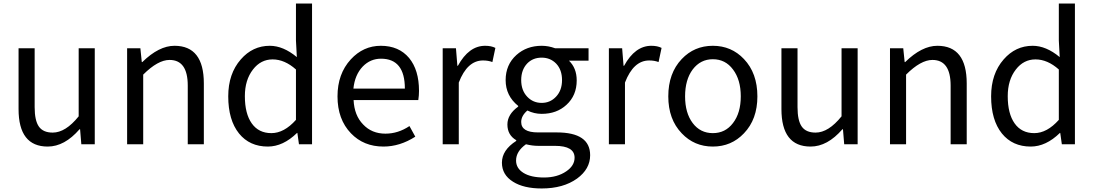

<svg xmlns="http://www.w3.org/2000/svg" viewBox="-20 -816 6193 1086"><path d="M85 -199V-543H176V-210Q176 -134 200 -100Q224 -66 278 -66Q351 -66 425 -158V-543H516V0H440L433 -85H430Q345 13 250 13Q85 13 85 -199Z M699 -543H774L782 -465H785Q879 -557 967 -557Q1133 -557 1133 -344V0H1042V-332Q1042 -477 939 -477Q873 -477 790 -394V0H699Z M1332 -61Q1271 -137 1271 -271Q1271 -399 1342 -480Q1409 -557 1506 -557Q1582 -557 1659 -493L1654 -587V-796H1745V0H1671L1662 -64H1660Q1581 13 1495 13Q1392 13 1332 -61ZM1654 -138V-423Q1590 -480 1522 -480Q1455 -480 1411 -423Q1365 -364 1365 -272Q1365 -173 1404 -118Q1443 -63 1515 -63Q1587 -63 1654 -138Z M1965 -62Q1889 -141 1889 -271Q1889 -398 1964 -480Q2035 -557 2134 -557Q2236 -557 2294 -488Q2350 -420 2350 -302Q2350 -276 2346 -250H1980Q1984 -163 2034 -112Q2083 -60 2160 -60Q2232 -60 2296 -103L2329 -43Q2242 13 2149 13Q2037 13 1965 -62ZM2270 -315Q2270 -484 2135 -484Q2075 -484 2032 -440Q1987 -393 1979 -315Z M2484 -543H2559L2567 -444H2570Q2632 -557 2724 -557Q2759 -557 2782 -545L2765 -465Q2742 -474 2712 -474Q2623 -474 2575 -349V0H2484Z M2882 212Q2819 173 2819 104Q2819 33 2900 -19V-23Q2850 -52 2850 -112Q2850 -169 2911 -213V-217Q2840 -274 2840 -363Q2840 -450 2901 -505Q2959 -557 3044 -557Q3082 -557 3120 -543H3309V-473H3198Q3242 -431 3242 -361Q3242 -276 3184 -223Q3129 -172 3044 -172Q3001 -172 2963 -191Q2928 -161 2928 -126Q2928 -67 3023 -67H3129Q3318 -67 3318 62Q3318 140 3244 194Q3166 250 3044 250Q2942 250 2882 212ZM3125 -269Q3159 -305 3159 -363Q3159 -421 3126 -456Q3093 -490 3044 -490Q2994 -490 2962 -457Q2928 -421 2928 -363Q2928 -305 2962 -269Q2995 -234 3044 -234Q3092 -234 3125 -269ZM3183 153Q3230 121 3230 76Q3230 9 3119 9H3025Q2991 9 2955 0Q2899 40 2899 92Q2899 136 2941 162Q2983 188 3057 188Q3132 188 3183 153Z M3424 -543H3499L3507 -444H3510Q3572 -557 3664 -557Q3699 -557 3722 -545L3705 -465Q3682 -474 3652 -474Q3563 -474 3515 -349V0H3424Z M3836 -62Q3760 -141 3760 -271Q3760 -402 3836 -482Q3907 -557 4012 -557Q4117 -557 4188 -482Q4264 -402 4264 -271Q4264 -141 4188 -62Q4117 13 4012 13Q3907 13 3836 -62ZM4126 -120Q4170 -177 4170 -271Q4170 -365 4126 -423Q4083 -481 4012 -481Q3942 -481 3898 -423Q3855 -365 3855 -271Q3855 -177 3898 -120Q3941 -63 4012 -63Q4083 -63 4126 -120Z M4400 -199V-543H4491V-210Q4491 -134 4515 -100Q4539 -66 4593 -66Q4666 -66 4740 -158V-543H4831V0H4755L4748 -85H4745Q4660 13 4565 13Q4400 13 4400 -199Z M5014 -543H5089L5097 -465H5100Q5194 -557 5282 -557Q5448 -557 5448 -344V0H5357V-332Q5357 -477 5254 -477Q5188 -477 5105 -394V0H5014Z M5647 -61Q5586 -137 5586 -271Q5586 -399 5657 -480Q5724 -557 5821 -557Q5897 -557 5974 -493L5969 -587V-796H6060V0H5986L5977 -64H5975Q5896 13 5810 13Q5707 13 5647 -61ZM5969 -138V-423Q5905 -480 5837 -480Q5770 -480 5726 -423Q5680 -364 5680 -272Q5680 -173 5719 -118Q5758 -63 5830 -63Q5902 -63 5969 -138Z"/></svg>

Font: Source Han Sans K Regular
Style: Regular
Weight: 400
Designer: Ryoko NISHIZUKA  (kana & ideographs); Paul D. Hunt (Latin, Greek & Cyrillic); Wenlong ZHANG  (bopomofo); Sandoll Communi
Foundry: Adobe Systems Incorporated
Version: Version 1.00 July 18, 2014, initial release